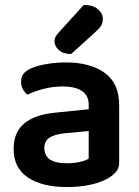

<svg xmlns="http://www.w3.org/2000/svg" viewBox="-20 -740 562 775"><path d="M250 -81Q279 -81 303 -86.5Q327 -92 338 -100V-211L241 -202Q201 -198 180 -184.5Q159 -171 159 -142Q159 -113 180.5 -97Q202 -81 250 -81ZM246 -488Q344 -488 402.5 -446Q461 -404 461 -316V-85Q461 -61 449 -47Q437 -33 419 -22Q391 -5 348 5Q305 15 250 15Q150 15 92.5 -23.5Q35 -62 35 -139Q35 -206 77.5 -241.5Q120 -277 201 -285L338 -299V-317Q338 -355 310.5 -373Q283 -391 233 -391Q194 -391 157 -381.5Q120 -372 91 -358Q80 -366 72.5 -379.5Q65 -393 65 -409Q65 -429 74.5 -441.5Q84 -454 105 -464Q134 -476 171 -482Q208 -488 246 -488ZM318 -720Q355 -720 375 -703Q395 -686 395 -665Q395 -646 387 -634.5Q379 -623 360 -606L267 -522Q235 -522 217.5 -538Q200 -554 200 -573Q200 -584 204.5 -592Q209 -600 219 -611Z"/></svg>

Font: Baloo 2 SemiBold
Style: Regular
Weight: 600
Designer: Sarang Kulkarni and Ek Type
Foundry: Ek Type
Version: Version 1.640;hotconv 1.0.111;makeotfexe 2.5.65597; ttfautoh